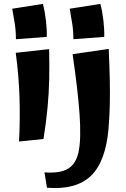

<svg xmlns="http://www.w3.org/2000/svg" viewBox="-20 -723 649 989"><path d="M62 -521Q62 -564 56 -601.5Q50 -639 43 -678L201 -703Q211 -665 216.5 -618.5Q222 -572 221 -533ZM204 -7 78 6Q84 -106 80.5 -220.5Q77 -335 61 -451L233 -470Q235 -389 233.5 -316.5Q232 -244 225 -169.5Q218 -95 204 -7ZM358 -521Q358 -564 352 -601.5Q346 -639 339 -678L497 -703Q507 -665 512.5 -618.5Q518 -572 517 -533ZM539 -60Q524 111 447.5 183.5Q371 256 222 244L209 165Q265 169 301 158.5Q337 148 356.5 123.5Q376 99 384 62.5Q392 26 393 -22Q394 -75 390 -132.5Q386 -190 377.5 -265Q369 -340 354 -444L540 -471Q544 -382 545.5 -311.5Q547 -241 545.5 -180.5Q544 -120 539 -60Z"/></svg>

Font: Marhey Medium
Style: Regular
Weight: 500
Designer: Nur Syamsi & Bustanul Arifin
Foundry: Namelatype
Version: Version 1.000